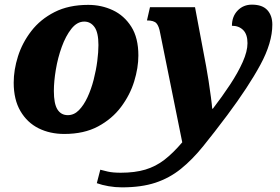

<svg xmlns="http://www.w3.org/2000/svg" viewBox="-20 -567 1206 827"><path d="M505 240Q476 240 447.5 235Q419 230 397 222L412 164Q422 167 444 172Q466 177 500 177Q561 177 606 163.5Q651 150 688.5 121Q726 92 765 46L670 -424Q665 -454 654 -466.5Q643 -479 613 -479L626 -536H820L868 -281Q873 -255 878.5 -218.5Q884 -182 888.5 -148.5Q893 -115 894 -99H897Q937 -151 971 -202.5Q1005 -254 1025.5 -300Q1046 -346 1046 -381Q1046 -419 1027.5 -437.5Q1009 -456 979 -456Q979 -496 1003.5 -521.5Q1028 -547 1065 -547Q1110 -547 1131.5 -523.5Q1153 -500 1153 -461Q1153 -383 1101.5 -288Q1050 -193 959 -71Q902 5 855 63Q808 121 759 160.5Q710 200 649.5 220Q589 240 505 240ZM257 10Q195 10 146 -14.5Q97 -39 68 -88.5Q39 -138 39 -211Q39 -266 57.5 -324.5Q76 -383 115 -433.5Q154 -484 215 -515Q276 -546 360 -546Q417 -546 466 -523Q515 -500 545.5 -452Q576 -404 576 -328Q576 -275 558 -216.5Q540 -158 501.5 -106.5Q463 -55 402.5 -22.5Q342 10 257 10ZM272 -71Q299 -71 320 -92.5Q341 -114 357 -148.5Q373 -183 383.5 -224Q394 -265 399 -304Q404 -343 404 -373Q404 -427 387 -450.5Q370 -474 343 -474Q312 -474 287.5 -443Q263 -412 246 -365Q229 -318 220.5 -267Q212 -216 212 -175Q212 -120 227.5 -95.5Q243 -71 272 -71Z"/></svg>

Font: Noto Serif ExtraBold
Style: Italic
Weight: 800
Italic angle: -12°
Designer: Monotype Design Team
Foundry: Monotype Imaging Inc.
Version: Version 2.013